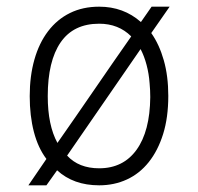

<svg xmlns="http://www.w3.org/2000/svg" viewBox="-20 -543 593 575"><path d="M433 -444Q457 -410 470.5 -362.5Q484 -315 484 -256Q484 -191 468.5 -141.5Q453 -92 425.5 -57.5Q398 -23 360 -5.5Q322 12 277 12Q200 12 151 -33Q143 -22 135 -10.5Q127 1 119 12H65Q79 -8 92 -27.5Q105 -47 119 -67Q94 -100 81.5 -148Q69 -196 69 -255Q69 -315 83 -364.5Q97 -414 124 -449.5Q151 -485 189.5 -504Q228 -523 277 -523Q350 -523 402 -477Q410 -488 418 -500Q426 -512 434 -523H488Q474 -503 460.5 -483.5Q447 -464 433 -444ZM123 -255Q123 -168 152 -115Q208 -195 262.5 -274.5Q317 -354 373 -434Q335 -472 277 -472Q200 -472 161.5 -416Q123 -360 123 -255ZM277 -39Q349 -39 389 -94.5Q429 -150 430 -252Q430 -263 429.5 -273Q429 -283 428 -294Q426 -322 419 -348.5Q412 -375 401 -396Q346 -316 291 -236.5Q236 -157 181 -77Q216 -39 277 -39Z"/></svg>

Font: Transpass ExtraLight
Style: Regular
Weight: 200
Designer: Delve Withrington
Foundry: Delve Fonts
Version: Version 1.001;December 18, 2019;FontCreator 12.0.0.2547 64-b